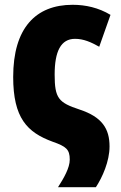

<svg xmlns="http://www.w3.org/2000/svg" viewBox="-20 -583 506 801"><path d="M222 198H380C407 157 437 90 437 28C437 -46 406 -95 312 -126C224 -155 208 -173 208 -272C208 -369 234 -421 293 -421C329 -421 360 -407 394 -388L441 -521C391 -551 337 -563 283 -563C128 -563 35 -465 35 -262C35 -91 93 -31 199 8C256 28 271 40 271 83C271 117 247 159 222 198Z"/></svg>

Font: Noto Sans Condensed Black
Style: Regular
Weight: 900
Width: 3
Designer: Monotype Design Team
Foundry: Monotype Imaging Inc.
Version: Version 2.013